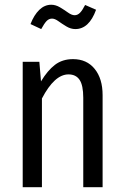

<svg xmlns="http://www.w3.org/2000/svg" viewBox="-20 -785 522 805"><path d="M198.2 -707Q185.1 -707 175.3 -696.8Q165.5 -686.5 152.8 -663.1L107.9 -684.1Q122.6 -722.2 144.8 -743.7Q167 -765.1 194.8 -765.1Q213.4 -765.1 231.7 -754.2Q250 -743.2 265.4 -732.2Q280.8 -721.2 293 -721.2Q305.2 -721.2 315.2 -731.2Q325.2 -741.2 336.9 -764.2L382.8 -744.1Q353.5 -663.1 295.9 -663.1Q276.9 -663.1 258.5 -674.1Q240.2 -685.1 225.1 -696Q210 -707 198.2 -707ZM286.1 -537.1Q343.8 -537.1 377 -496.1Q410.2 -455.1 410.2 -386.2V0H329.1V-375Q329.1 -427.2 313.7 -450.2Q298.3 -473.1 267.1 -473.1Q208.5 -473.1 155.8 -372.1V0H75.2V-525.9H145L151.9 -443.8Q179.2 -489.3 210.4 -513.2Q241.7 -537.1 286.1 -537.1Z"/></svg>

Font: Fira Sans Compressed Book
Style: Regular
Weight: 350
Width: 1
Designer: Carrois Corporate & Edenspiekermann AG
Foundry: Carrois Corporate GbR & Edenspiekermann AG
Version: Version 4.203;PS 004.203;hotconv 1.0.88;makeotf.lib2.5.64775